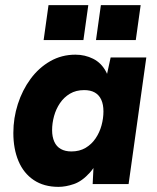

<svg xmlns="http://www.w3.org/2000/svg" viewBox="-20 -717 610 748"><path d="M208 11Q151 11 111.5 -15.5Q72 -42 52 -89.5Q32 -137 32 -199Q32 -257 49.5 -311.5Q67 -366 99 -409.5Q131 -453 175.5 -478.5Q220 -504 274 -504Q311 -504 343 -488Q375 -472 393.5 -437Q412 -402 407 -343L384 -369L411 -493H550L481 0H341L347 -122L383 -148Q361 -79 330.5 -45Q300 -11 268 0Q236 11 208 11ZM258 -127Q290 -127 313.5 -141Q337 -155 352.5 -178Q368 -201 375.5 -228.5Q383 -256 383 -283Q383 -310 374.5 -328.5Q366 -347 349.5 -356.5Q333 -366 308 -366Q276 -366 252.5 -352Q229 -338 213.5 -315Q198 -292 190.5 -264.5Q183 -237 183 -210Q183 -184 191.5 -165Q200 -146 217 -136.5Q234 -127 258 -127ZM354 -561 373 -697H528L509 -561ZM150 -561 169 -697H324L305 -561Z"/></svg>

Font: Hanken Grotesk Black
Style: Italic
Weight: 900
Italic angle: -8°
Designer: Alfredo Marco Pradil
Foundry: Hanken Design Co.
Version: Version 3.013